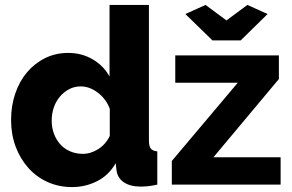

<svg xmlns="http://www.w3.org/2000/svg" viewBox="-20 -750 1188 780"><path d="M815 -730 900 -667 985 -730 1067 -693 958 -586H843L733 -693ZM678 -96 946 -414H692V-525H1113V-429L847 -111H1120V0H678ZM273 10Q219 10 173.5 -10.5Q128 -31 95 -68Q62 -105 43.5 -154.5Q25 -204 25 -263Q25 -320 42 -370Q59 -420 90 -456.5Q121 -493 163.5 -514Q206 -535 257 -535Q312 -535 356.5 -509Q401 -483 425 -439V-730H585V-180Q585 -156 592.5 -146.5Q600 -137 619 -135V0Q597 5 581 6.5Q565 8 551 8Q509 8 483 -9.5Q457 -27 453 -60L450 -87Q422 -38 374.5 -14Q327 10 273 10ZM316 -125Q349 -125 379.5 -144.5Q410 -164 426 -198V-308Q411 -348 377.5 -373.5Q344 -399 308 -399Q282 -399 260.5 -387.5Q239 -376 223 -357Q207 -338 198.5 -313Q190 -288 190 -260Q190 -231 199.5 -206Q209 -181 225.5 -163Q242 -145 265.5 -135Q289 -125 316 -125Z"/></svg>

Font: Oxford Sans
Style: Regular
Weight: 800
Designer: Matt McInerney, Pablo Impallari, Rodrigo Fuenzalida
Foundry: Matt McInerney, Pablo Impallari, Rodrigo Fuenzalida
Version: Version 3.000g; ttfautohint (v1.5) -l 8 -r 28 -G 28 -x 14 -D